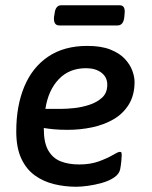

<svg xmlns="http://www.w3.org/2000/svg" viewBox="-20 -705 579 732"><path d="M206 -608Q183 -608 186 -641L188 -652Q191 -685 214 -685H436Q459 -685 455 -652L454 -641Q451 -608 428 -608ZM313 -530Q366 -530 401 -516Q436 -502 456 -480.5Q476 -459 484.5 -435.5Q493 -412 493 -393Q493 -342 471 -306.5Q449 -271 412.5 -250Q376 -229 331 -219.5Q286 -210 239 -210Q209 -210 187 -212Q165 -214 147 -217V-214Q147 -161 164 -131.5Q181 -102 211 -90Q241 -78 282 -78Q325 -78 357.5 -90Q390 -102 410 -114Q430 -126 437 -126Q440 -126 442 -124.5Q444 -123 444 -113Q444 -107 442.5 -90.5Q441 -74 438 -59Q434 -41 414.5 -28Q395 -15 368 -7.5Q341 0 315 3.5Q289 7 271 7Q227 7 186 -3Q145 -13 112.5 -36.5Q80 -60 61 -101Q42 -142 42 -204Q42 -301 72.5 -374.5Q103 -448 163.5 -489Q224 -530 313 -530ZM308 -445Q244 -445 204 -403Q164 -361 153 -290H217Q235 -290 263.5 -293Q292 -296 321 -305.5Q350 -315 369.5 -333Q389 -351 389 -382Q389 -411 366.5 -428Q344 -445 308 -445Z"/></svg>

Font: Asap Medium
Style: Italic
Weight: 500
Italic angle: -6°
Designer: Pablo Cosgaya
Foundry: Omnibus-Type
Version: Version 3.001; ttfautohint (v1.8.3)